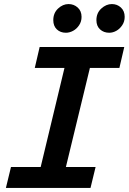

<svg xmlns="http://www.w3.org/2000/svg" viewBox="-20 -924 633 944"><path d="M9 0 34 -103H180L297 -590H151L175 -693H591L567 -590H422L304 -103H450L425 0ZM304 -763Q277 -763 259.5 -779.5Q242 -796 242 -825Q242 -860 265.5 -882Q289 -904 317 -904Q343 -904 362 -887Q381 -870 381 -841Q381 -818 369 -800Q357 -782 339.5 -772.5Q322 -763 304 -763ZM517 -763Q490 -763 472 -779.5Q454 -796 454 -825Q454 -860 478 -882Q502 -904 530 -904Q556 -904 574.5 -887Q593 -870 593 -841Q593 -818 581 -800Q569 -782 552 -772.5Q535 -763 517 -763Z"/></svg>

Font: Ubuntu Sans Mono SemiBold
Style: Italic
Weight: 600
Italic angle: -13.5°
Monospace: yes
Designer: Dalton Maag Ltd
Foundry: Dalton Maag Ltd
Version: Version 1.006